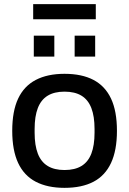

<svg xmlns="http://www.w3.org/2000/svg" viewBox="-20 -894 623 926"><path d="M291 12Q209 12 152.5 -17.5Q96 -47 67.5 -108Q39 -169 39 -263Q39 -358 67.5 -418.5Q96 -479 152.5 -508.5Q209 -538 291 -538Q375 -538 431 -508.5Q487 -479 515.5 -418.5Q544 -358 544 -263Q544 -169 515.5 -108Q487 -47 431 -17.5Q375 12 291 12ZM291 -74Q341 -74 373 -93.5Q405 -113 420.5 -153Q436 -193 436 -254V-272Q436 -333 420.5 -373Q405 -413 373 -432.5Q341 -452 291 -452Q242 -452 210 -432.5Q178 -413 162.5 -373Q147 -333 147 -272V-254Q147 -193 162.5 -153Q178 -113 210 -93.5Q242 -74 291 -74ZM143 -621V-722H242V-621ZM340 -621V-722H439V-621ZM140 -801V-874H442V-801Z"/></svg>

Font: Archivo SemiBold Medium
Style: Regular
Weight: 500
Version: Version 2.001